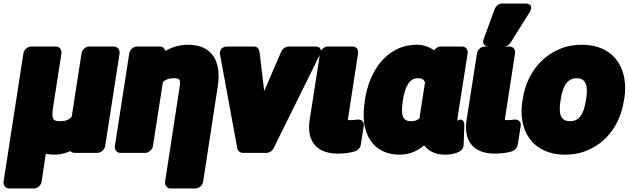

<svg xmlns="http://www.w3.org/2000/svg" viewBox="-21 -830 3569 1090"><path d="M378 28C383 33 392 38 401 38H532C548 38 572 23 576 0L658 -528C660 -544 649 -566 626 -566H485C469 -566 446 -551 442 -528L386 -167C373 -152 356 -142 319 -142C278 -142 270 -155 281 -226L328 -528C330 -544 320 -566 297 -566H156C140 -566 116 -551 112 -528L-1 203C-3 219 8 240 31 240H172C188 240 211 226 215 203L239 43C253 46 271 48 287 48C320 48 349 41 378 28Z M965 -386C998 -386 1005 -379 999 -338L916 203C914 219 925 240 948 240H1089C1105 240 1128 226 1132 203L1215 -338C1236 -474 1191 -576 1045 -576C998 -576 954 -562 918 -541C915 -554 903 -566 887 -566H756C740 -566 717 -551 713 -528L631 0C629 16 639 38 662 38H803C819 38 843 23 847 0L904 -365C919 -378 937 -386 965 -386Z M1479 -313 1452 -538C1450 -552 1439 -566 1421 -566H1273C1215 -566 1229 -516 1229 -516L1326 12C1328 25 1341 38 1358 38H1492C1506 38 1525 28 1532 12L1793 -516C1821 -571 1765 -566 1765 -566H1617C1603 -566 1584 -555 1576 -538Z M1956 -165 2012 -528C2015 -549 2001 -566 1981 -566H1839C1823 -566 1800 -551 1796 -528L1737 -150C1718 -30 1776 42 1896 42C1933 42 1965 38 1995 29C2010 24 2024 10 2027 -7L2044 -114C2049 -146 2023 -153 2007 -151L1988 -149C1980 -148 1977 -148 1970 -148C1952 -148 1953 -147 1956 -165Z M2344 -576C2306 -576 2268 -568 2233 -551C2129 -500 2070 -389 2050 -260L2049 -250C2043 -209 2042 -171 2046 -135C2058 -37 2120 48 2247 48C2304 48 2350 27 2387 -5C2412 29 2452 48 2505 48C2542 48 2609 39 2611 -6L2615 -112C2617 -171 2576 -145 2576 -145C2576 -150 2576 -160 2578 -171L2634 -528C2636 -544 2626 -566 2603 -566H2481C2468 -566 2451 -557 2443 -544C2420 -562 2386 -576 2344 -576ZM2392 -363 2362 -171C2361 -167 2363 -165 2362 -161C2351 -149 2339 -142 2311 -142C2267 -142 2253 -174 2265 -250L2266 -260C2279 -343 2306 -386 2350 -386C2377 -386 2383 -379 2392 -363Z M2847 -165 2903 -528C2906 -549 2892 -566 2872 -566H2730C2714 -566 2691 -551 2687 -528L2628 -150C2609 -30 2667 42 2787 42C2824 42 2856 38 2886 29C2901 24 2915 10 2918 -7L2935 -114C2940 -146 2914 -153 2898 -151L2879 -149C2871 -148 2868 -148 2861 -148C2843 -148 2844 -147 2847 -165ZM2829 -810C2812 -810 2795 -797 2788 -780L2726 -611C2710 -569 2746 -566 2756 -566H2840C2854 -566 2869 -574 2877 -587L2983 -756C3020 -815 2957 -810 2957 -810Z M2947 -269 2945 -259C2938 -217 2938 -178 2945 -140C2965 -32 3046 48 3187 48C3231 48 3272 41 3312 24C3422 -21 3500 -122 3521 -259L3523 -269C3530 -312 3529 -351 3523 -388C3503 -496 3423 -576 3282 -576C3238 -576 3197 -569 3157 -552C3048 -507 2968 -406 2947 -269ZM3307 -269 3305 -259C3293 -179 3265 -142 3216 -142C3164 -142 3148 -178 3161 -259L3163 -269C3175 -348 3204 -386 3253 -386C3303 -386 3319 -348 3307 -269Z"/></svg>

Font: Asimov Print
Style: EIt
Weight: 500
Designer: Google
Version: Version 2.000980; 2014